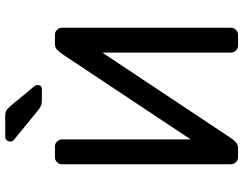

<svg xmlns="http://www.w3.org/2000/svg" viewBox="-118 -812 930 734"><g transform="rotate(-90 347.0 -445.0)"><path d="M389 -766Q389 -750 373 -750H331Q317 -750 308.5 -754Q300 -758 289 -767L178 -858Q173 -863 173 -870Q173 -879 178 -884.5Q183 -890 192 -890H271Q283 -890 290 -886.5Q297 -883 308 -871L384 -779Q389 -774 389 -766ZM113 0Q102 0 94 -8Q86 -16 86 -27V-673Q86 -684 94 -692Q102 -700 113 -700H154Q165 -700 173 -692Q181 -684 181 -673V-181L506 -670Q515 -684 524 -692Q533 -700 546 -700H581Q592 -700 600 -692Q608 -684 608 -673V-27Q608 -16 600 -8Q592 0 581 0H540Q529 0 521 -8Q513 -16 513 -27V-519L188 -30Q179 -16 170 -8Q161 0 148 0Z"/></g></svg>

Font: Hezaedrus
Style: Regular
Weight: 400
Designer: Hubert & Fischer
Foundry: Hubert & Fischer
Version: Version 1.10;September 3, 2019;FontCreator 11.5.0.2425 64-bi